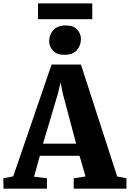

<svg xmlns="http://www.w3.org/2000/svg" viewBox="-41 -1134 780 1154"><path d="M38.5 -74 269 -746H445.5L663.5 -73L719 -62.5V0H402V-62.5L473 -73.5L437 -197.5H198.5L163.5 -72L241 -62.5V0H-20L-21 -62.5ZM416.5 -270.5 337 -569.5 323 -638.5 306.5 -569 217.5 -270.5ZM345 -804.5Q300 -804.5 277.2 -829.5Q254.5 -854.5 254.5 -885.5Q254.5 -925 279.2 -953Q304 -981 354.5 -981H355.5Q401 -981 423.2 -956Q445.5 -931 445.5 -900Q445.5 -860.5 420.8 -832.5Q396 -804.5 346 -804.5ZM513.5 -1113.5V-1018.5H187.5V-1113.5Z"/></svg>

Font: Merriweather 28pt Black
Style: Regular
Weight: 900
Version: Version 2.100